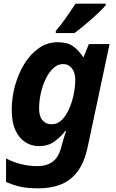

<svg xmlns="http://www.w3.org/2000/svg" viewBox="-20 -786 634 1046"><path d="M191 240Q130 240 90 231Q50 222 13 205V77Q51 97 93.5 108Q136 119 183 119Q234 119 266 95.5Q298 72 312 22L316 7Q320 -10 326 -28.5Q332 -47 336 -60Q340 -73 340 -73H336Q310 -39 276 -14.5Q242 10 191 10Q152 10 118.5 -11Q85 -32 64.5 -75.5Q44 -119 44 -188Q44 -255 62 -320Q80 -385 113 -438.5Q146 -492 192 -524Q238 -556 294 -556Q347 -556 377.5 -534.5Q408 -513 432 -476H436L464 -546H577L458 13Q440 99 402.5 148.5Q365 198 311.5 219Q258 240 191 240ZM262 -109Q293 -109 316.5 -132.5Q340 -156 356.5 -193Q373 -230 381.5 -272Q390 -314 390 -351Q390 -390 372 -413.5Q354 -437 323 -437Q295 -437 271.5 -415.5Q248 -394 230.5 -359Q213 -324 203 -281Q193 -238 193 -195Q193 -152 211.5 -130.5Q230 -109 262 -109ZM284 -606V-618Q309 -646 339 -688.5Q369 -731 392 -766H556V-758Q545 -744 524.5 -724Q504 -704 479 -682Q454 -660 429.5 -640Q405 -620 386 -606Z"/></svg>

Font: BC Sans
Style: Bold Italic
Weight: 700
Italic angle: -12°
Designer: Monotype Design Team
Province of B.C.
Foundry: Monotype Imaging Inc.
Version: Version 2.000;GOOG;noto-source:20170915:90ef993387c0